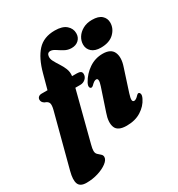

<svg xmlns="http://www.w3.org/2000/svg" viewBox="-235 -874 1121 1207"><g transform="rotate(-30 325.0 -270.0)"><path d="M43 -405.5Q43 -417.5 51.5 -425Q60 -432.5 75 -432.5H117L146 -539.5Q171.5 -635 217.2 -685Q263 -735 343.5 -735Q398.5 -735 425.8 -711Q453 -687 453 -653Q453 -623 433.2 -604.5Q413.5 -586 382 -586Q355 -586 332.2 -598.8Q309.5 -611.5 290.2 -624.5Q271 -637.5 254.5 -637.5Q234 -637.5 230.5 -615.5Q227 -597.5 237.8 -577Q248.5 -556.5 263.5 -533.8Q278.5 -511 288.8 -485.8Q299 -460.5 295 -432H329.5Q346.5 -432 356 -426.5Q365.5 -421 365.5 -406.5Q365.5 -386.5 349.8 -372.5Q334 -358.5 313 -358.5H276.5L184 -1Q176.5 26.5 176.5 42.5Q176.5 59.5 186.5 69.2Q196.5 79 206.8 87.5Q217 96 217 109Q217 129.5 191.2 149.2Q165.5 169 125 181.8Q84.5 194.5 39.5 194.5Q-6 194.5 -17.5 165.5Q-29 136.5 -13.5 78L87.5 -306Q96 -339 90.5 -353.8Q85 -368.5 62.5 -375.5Q43 -387 43 -405.5ZM542.5 -496Q500 -496 477 -516.5Q454 -537 454 -568.5Q454 -595.5 469.2 -620Q484.5 -644.5 512.8 -660.2Q541 -676 579.5 -676Q626.5 -676 649 -655.5Q671.5 -635 671.5 -604Q671.5 -561 638 -528.5Q604.5 -496 542.5 -496ZM553 -160.5Q542.5 -128 543.8 -115Q545 -102 556.5 -102Q570 -102 590 -124Q597 -131 602 -131Q610.5 -131 614 -119.5Q617.5 -108 607 -87Q586.5 -45 543.2 -17.5Q500 10 438 10Q373.5 10 359 -27.8Q344.5 -65.5 366 -126L419.5 -286.5Q437 -338.5 415.5 -338.5Q408 -338.5 399.8 -333.5Q391.5 -328.5 377 -314Q370 -308.5 365 -308.5Q356 -308.5 353 -319.2Q350 -330 360 -349Q386.5 -397 431.5 -427.5Q476.5 -458 531 -458Q590.5 -458 607.8 -419Q625 -380 604.5 -319.5Z"/></g></svg>

Font: Fraunces 144pt S050 Black
Style: Italic
Weight: 900
Italic angle: -16°
Version: Version 1.000; ttfautohint (v1.8.3)